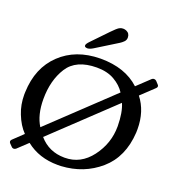

<svg xmlns="http://www.w3.org/2000/svg" viewBox="-168 -1083 1144 1245"><g transform="rotate(20 404.0 -461.0)"><path d="M394.5 -653.3Q252 -652.8 194.8 -562.5Q137.7 -472.2 137.7 -342.8Q137.7 -233.9 181.6 -164.1L593.3 -553.7Q566.4 -595.7 516.6 -624.5Q466.8 -653.3 394.5 -653.3ZM333 -764.2Q308.6 -749 292 -749Q287.1 -749 285.6 -750Q272.9 -751.5 272.9 -762.7Q272.9 -772.9 293 -793.5L352.1 -855Q362.8 -866.2 394.8 -899.4Q426.8 -932.6 441.4 -941.4Q453.6 -948.7 467.8 -948.7Q479 -948.7 490.2 -944.3Q516.1 -933.1 516.1 -903.8Q516.1 -886.7 504.2 -874.8Q492.2 -862.8 479.5 -855ZM625 -493.7 220.2 -110.8Q287.6 -32.7 394.5 -32.2H397Q506.8 -32.2 578.6 -127Q650.9 -223.1 650.9 -339.8V-342.8Q649.9 -437.5 625 -493.7ZM801.3 -660.2 711.9 -575.7Q778.3 -490.7 778.3 -367.7Q778.3 -356 777.8 -343.8Q767.6 -172.4 658 -77.1Q548.3 18.1 394 26.9Q382.3 27.3 370.1 27.3Q241.7 27.3 150.9 -44.9L82.5 19.5Q75.2 25.9 66.9 25.9Q57.1 25.9 50.8 18.6L33.7 1Q28.3 -5.4 28.3 -11.2Q28.3 -18.1 34.2 -23.9L102.5 -88.9Q61 -131.3 35.2 -197.8Q11.2 -257.3 11.2 -328.1Q11.2 -335.9 11.7 -344.7Q17.6 -514.2 122.6 -614Q227.5 -713.9 394.5 -715.8H399.4Q567.9 -715.8 667.5 -623.5L753.4 -704.6Q760.3 -710.4 768.1 -710.4Q776.9 -710.4 784.2 -704.1L801.3 -685.5Q807.6 -680.2 807.6 -672.9Q807.6 -666.5 801.3 -660.2Z"/></g></svg>

Font: Caudex
Style: Bold
Weight: 700
Version: Version 1.01